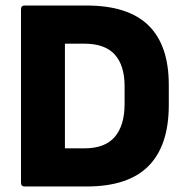

<svg xmlns="http://www.w3.org/2000/svg" viewBox="-20 -675 670 695"><path d="M69 0Q56 0 56 -14V-641Q56 -655 69 -655H293Q444 -655 517.5 -583Q591 -511 591 -368V-295Q591 -148 517.5 -74Q444 0 294 0ZM215 -138H285Q360 -138 395.5 -179.5Q431 -221 431 -299V-363Q431 -438 395.5 -477.5Q360 -517 284 -517H215Z"/></svg>

Font: Sofia Sans Semi Condensed Black
Style: Regular
Weight: 900
Designer: Botio Nikoltchev, Ani Petrova
Foundry: lettersoup
Version: Version 4.100; ttfautohint (v1.8.4.7-5d5b)